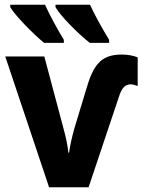

<svg xmlns="http://www.w3.org/2000/svg" viewBox="-20 -786 603 806"><path d="M357 -606H438V-619C408 -668 375 -728 358 -766H213V-756C233 -720 308 -644 357 -606ZM165 -606H248V-619C218 -668 187 -726 169 -766H23V-756C43 -721 121 -642 165 -606ZM186 0H352L479 -379C490 -414 503 -431 527 -432C537 -432 548 -429 558 -425V-545C542 -552 518 -557 491 -557C404 -557 371 -514 341 -408L291 -243C282 -210 274 -175 270 -145H267C264 -176 256 -213 247 -245L166 -549H2Z"/></svg>

Font: Noto Sans Mono SemiCondensed ExtraBold
Style: Regular
Weight: 800
Width: 4
Designer: Monotype Design Team
Foundry: Monotype Imaging Inc.
Version: Version 2.014